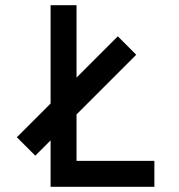

<svg xmlns="http://www.w3.org/2000/svg" viewBox="-20 -720 690 740"><path d="M175 -179 116 -120 45 -191 175 -321V-700H275V-421L434 -580L505 -509L275 -279V-100H575V0H175Z"/></svg>

Font: Monoikos Medium
Style: Regular
Weight: 500
Designer: Brian Krent
Version: Version 0.088